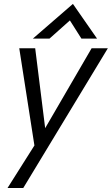

<svg xmlns="http://www.w3.org/2000/svg" viewBox="-20 -729 559 959"><path d="M144 -536.1 344.2 -709.5 464.8 -536.1H386.7L329.1 -627L227.1 -536.1ZM17.6 210 151.9 -2.4 76.2 -487.8H155.8L205.6 -88.9L437.5 -487.8H518.6L96.2 210Z"/></svg>

Font: HK Grotesk Italic
Style: Regular
Weight: 400
Italic angle: -13°
Designer: Alfredo Marco Pradil and Stefan Peev
Foundry: Hanken Design Co.
Version: Version 1.000;PS 001.000;hotconv 1.0.88;makeotf.lib2.5.64775